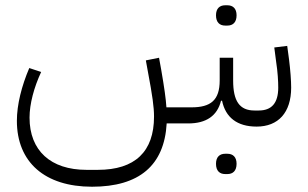

<svg xmlns="http://www.w3.org/2000/svg" viewBox="-20 -468 1169 728"><path d="M834 -371H842C863 -371 877 -383 877 -410C877 -436 863 -448 842 -448H834C813 -448 799 -436 799 -410C799 -383 813 -371 834 -371ZM834 192H842C863 192 877 180 877 153C877 127 863 115 842 115H834C813 115 799 127 799 153C799 180 813 192 834 192ZM953 12C1035 12 1084 -41 1084 -136C1084 -162 1081 -202 1076 -242L1069 -294L1020 -288L1027 -234C1033 -196 1035 -159 1035 -136C1035 -76 1009 -49 961 -49H945C888 -49 864 -85 864 -163V-249H813V-163C813 -88 779 -61 706 -61H611C609 -93 603 -136 591 -205L583 -249L533 -239L541 -195C558 -105 564 -62 564 -26C564 107 492 176 351 176H308C172 176 92 103 92 -22C92 -74 109 -137 136 -195L91 -210C62 -142 44 -71 44 -10C44 147 150 240 329 240C508 240 603 159 612 0H694C762 0 804 -29 818 -86H822C835 -23 879 12 953 12Z"/></svg>

Font: IBM Plex Arabic Light
Style: Regular
Weight: 300
Designer: Mike Abbink, Paul van der Laan, Pieter van Rosmalen, Wael Morcos, Khajak Apelian
Foundry: Bold Monday
Version: Version 1.0